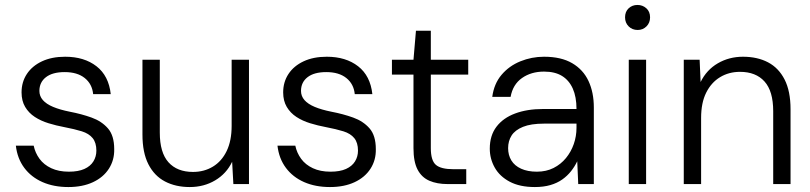

<svg xmlns="http://www.w3.org/2000/svg" viewBox="-20 -743 3271 775"><path d="M256 12Q197 12 151.5 -8Q106 -28 78 -65.5Q50 -103 44 -155H116Q122 -126 139.5 -102Q157 -78 187 -64Q217 -50 258 -50Q296 -50 320.5 -61Q345 -72 357 -91.5Q369 -111 369 -135Q369 -167 354 -185.5Q339 -204 310 -213Q281 -222 239 -230Q207 -236 176 -245.5Q145 -255 120.5 -271Q96 -287 81.5 -311.5Q67 -336 67 -370Q67 -412 88.5 -444.5Q110 -477 149.5 -495.5Q189 -514 243 -514Q320 -514 369.5 -475.5Q419 -437 427 -363H356Q352 -404 322 -428Q292 -452 241 -452Q192 -452 165.5 -431.5Q139 -411 139 -376Q139 -355 153 -339Q167 -323 194.5 -311.5Q222 -300 262 -292Q309 -283 349.5 -268.5Q390 -254 415.5 -225Q441 -196 441 -141Q442 -97 419.5 -62Q397 -27 355 -7.5Q313 12 256 12Z M746 12Q689 12 646 -10.5Q603 -33 579 -80Q555 -127 555 -200V-502H625V-208Q625 -127 660 -88Q695 -49 759 -49Q804 -49 839.5 -70.5Q875 -92 895 -133.5Q915 -175 915 -235V-502H985V0H922L917 -90Q894 -42 848.5 -15Q803 12 746 12Z M1312 12Q1253 12 1207.5 -8Q1162 -28 1134 -65.5Q1106 -103 1100 -155H1172Q1178 -126 1195.5 -102Q1213 -78 1243 -64Q1273 -50 1314 -50Q1352 -50 1376.5 -61Q1401 -72 1413 -91.5Q1425 -111 1425 -135Q1425 -167 1410 -185.5Q1395 -204 1366 -213Q1337 -222 1295 -230Q1263 -236 1232 -245.5Q1201 -255 1176.5 -271Q1152 -287 1137.5 -311.5Q1123 -336 1123 -370Q1123 -412 1144.5 -444.5Q1166 -477 1205.5 -495.5Q1245 -514 1299 -514Q1376 -514 1425.5 -475.5Q1475 -437 1483 -363H1412Q1408 -404 1378 -428Q1348 -452 1297 -452Q1248 -452 1221.5 -431.5Q1195 -411 1195 -376Q1195 -355 1209 -339Q1223 -323 1250.5 -311.5Q1278 -300 1318 -292Q1365 -283 1405.5 -268.5Q1446 -254 1471.5 -225Q1497 -196 1497 -141Q1498 -97 1475.5 -62Q1453 -27 1411 -7.5Q1369 12 1312 12Z M1787 0Q1744 0 1713 -13.5Q1682 -27 1665.5 -58.5Q1649 -90 1649 -145V-442H1562V-502H1649L1659 -619H1719V-502H1870V-442H1719V-145Q1719 -95 1739.5 -77.5Q1760 -60 1810 -60H1862V0Z M2139 12Q2078 12 2037.5 -9.5Q1997 -31 1977 -66.5Q1957 -102 1957 -143Q1957 -196 1984 -231.5Q2011 -267 2059.5 -285Q2108 -303 2171 -303H2307Q2307 -352 2292 -385.5Q2277 -419 2248.5 -436.5Q2220 -454 2176 -454Q2124 -454 2087 -428Q2050 -402 2041 -352H1967Q1974 -405 2004.5 -441Q2035 -477 2080.5 -495.5Q2126 -514 2176 -514Q2245 -514 2289.5 -488Q2334 -462 2355.5 -416Q2377 -370 2377 -309V0H2314L2310 -92Q2300 -71 2285 -52Q2270 -33 2249.5 -18.5Q2229 -4 2201.5 4Q2174 12 2139 12ZM2147 -50Q2185 -50 2214.5 -65Q2244 -80 2264.5 -105Q2285 -130 2296 -161.5Q2307 -193 2307 -227V-244H2176Q2123 -244 2091 -231Q2059 -218 2045 -196Q2031 -174 2031 -145Q2031 -117 2044 -95.5Q2057 -74 2083.5 -62Q2110 -50 2147 -50Z M2518 0V-502H2588V0ZM2554 -622Q2532 -622 2517.5 -636.5Q2503 -651 2503 -673Q2503 -696 2517.5 -709.5Q2532 -723 2553 -723Q2574 -723 2589 -709.5Q2604 -696 2604 -673Q2604 -651 2589.5 -636.5Q2575 -622 2554 -622Z M2740 0V-502H2804L2808 -412Q2832 -461 2877.5 -487.5Q2923 -514 2979 -514Q3037 -514 3080 -491.5Q3123 -469 3147 -422Q3171 -375 3171 -302V0H3101V-294Q3101 -375 3066 -414Q3031 -453 2967 -453Q2922 -453 2886.5 -431.5Q2851 -410 2830.5 -369Q2810 -328 2810 -267V0Z"/></svg>

Font: DM Sans 16pt Light
Style: Regular
Weight: 300
Version: Version 4.004;gftools[0.9.30]